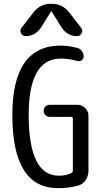

<svg xmlns="http://www.w3.org/2000/svg" viewBox="-20 -980 540 1010"><path d="M252.9 -960Q308.6 -960 343.8 -915L407.2 -833Q417 -820.3 409.7 -805.2Q402.3 -790 385.7 -790Q334 -790 303.7 -835.9L252 -918.9Q252 -919.9 250 -919.9Q248 -919.9 248 -918.9L196.3 -835.9Q166 -790 114.3 -790Q98.6 -790 90.8 -805.2Q83 -820.3 92.8 -833L156.2 -915Q191.4 -960 247.1 -960ZM285.2 9.8Q44.9 9.8 44.9 -375Q44.9 -740.2 299.8 -740.2Q335.9 -740.2 384.8 -728.5Q400.4 -724.6 410.2 -712.4Q419.9 -700.2 419.9 -683.6Q419.9 -670.9 409.7 -663.1Q399.4 -655.3 385.7 -659.2Q342.8 -671.9 299.8 -671.9Q130.9 -671.9 130.9 -375Q130.9 -55.7 290 -55.7Q328.1 -55.7 356.4 -70.3Q363.3 -73.2 363.3 -83V-356.4Q363.3 -365.2 353.5 -365.2H242.2Q228.5 -365.2 219.2 -374.5Q210 -383.8 210 -397Q210 -410.2 218.8 -419.4Q227.5 -428.7 242.2 -428.7H387.7Q411.1 -428.7 428.2 -411.6Q445.3 -394.5 445.3 -372.1V-82Q445.3 -54.7 430.7 -32.7Q416 -10.7 391.6 -3.9Q343.8 9.8 285.2 9.8Z"/></svg>

Font: Rounded Mgen+ 1mn regular
Style: Regular
Weight: 400
Designer: [Source Han Sans]
Ryoko NISHIZUKA  (kana & ideographs); Paul D. Hunt (Latin, Greek & Cyrillic); Wenlong ZHANG  (bopomofo
Version: Version 1.059.20150602